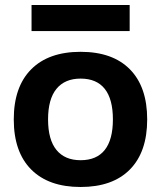

<svg xmlns="http://www.w3.org/2000/svg" viewBox="-20 -737 643 767"><path d="M302 10Q174 10 104.5 -60Q35 -130 35 -260Q35 -390 104.5 -460Q174 -530 302 -530Q430 -530 499 -460Q568 -390 568 -260Q568 -130 499 -60Q430 10 302 10ZM302 -97Q366 -97 398.5 -138Q431 -179 431 -260Q431 -341 398.5 -382Q366 -423 302 -423Q239 -423 205.5 -382Q172 -341 172 -260Q172 -179 205.5 -138Q239 -97 302 -97ZM106 -613V-717H498V-613Z"/></svg>

Font: M PLUS 1
Style: Bold
Weight: 700
Designer: Coji Morishita
Foundry: UNDERFOREST DESIGN
Version: Version 1.001